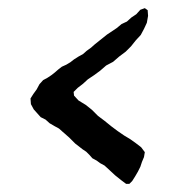

<svg xmlns="http://www.w3.org/2000/svg" viewBox="-20 -481 458 472"><path d="M336 -461 343 -456 344 -442 341 -425 334 -410 326 -395 314 -382 302 -367 289 -354 273 -342 258 -329 241 -320 226 -307 211 -296 196 -286 184 -275 171 -265 161 -255 162 -246 173 -234 191 -223 206 -211 221 -196 237 -184 253 -171 269 -159 285 -148 300 -139 314 -129 327 -119 336 -107 334 -95 329 -83 325 -71 319 -59 312 -47 305 -36 298 -29H290L278 -38L263 -50L249 -63L237 -74L226 -80L218 -86L207 -92L200 -100L192 -108L183 -114L165 -128L150 -143L134 -157L125 -165L114 -171L102 -178L92 -187L80 -193L72 -202L63 -212L56 -225L55 -239L62 -250L70 -261L77 -274L86 -284L97 -290L106 -296L115 -303L123 -310L132 -317L143 -322L153 -328L162 -335L173 -342L184 -348L193 -356L204 -364L213 -372L243 -396L267 -412L279 -422L292 -428L303 -438L315 -446L325 -457Z"/></svg>

Font: Tagesschrift
Style: Regular
Weight: 400
Designer: Yanone
Version: Version 2.000; ttfautohint (v1.8.4.7-5d5b)